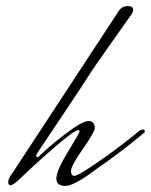

<svg xmlns="http://www.w3.org/2000/svg" viewBox="-20 -597 495 630"><path d="M436 -167Q443 -172 449 -172Q455 -172 455 -166V-163Q376 -97 300 -45Q224 13 194.5 13Q165 13 165 -11Q165 -37 203 -99Q241 -161 241 -165.5Q241 -170 237 -170Q224 -170 157.5 -112.5Q91 -55 41 -6Q22 11 14.5 11Q7 11 7 0Q7 -11 20 -28L369 -560Q380 -577 398.5 -577Q417 -577 417 -565Q417 -558 411.5 -550Q406 -542 344 -454.5Q282 -367 272.5 -351Q263 -335 185.5 -219Q108 -103 103.5 -96.5Q99 -90 99 -86Q99 -82 102.5 -82Q106 -82 107 -83Q139 -115 194.5 -157.5Q250 -200 271 -200Q279 -200 285 -194.5Q291 -189 291 -176.5Q291 -164 252 -108.5Q213 -53 213 -36.5Q213 -20 223.5 -20Q234 -20 276 -48Q351 -98 414 -149Z"/></svg>

Font: Mrs Saint Delafield
Style: Regular
Weight: 400
Designer: Alejandro Paul
Foundry: Alejandro Paul
Version: Version 1.001